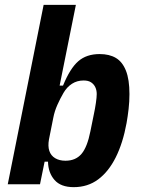

<svg xmlns="http://www.w3.org/2000/svg" viewBox="-20 -760 581 792"><path d="M12 0 160 -740H293L226 -407H240Q269 -478 303 -507.5Q337 -537 391 -537Q431 -537 458 -521Q485 -505 499.5 -468.5Q514 -432 514 -372Q514 -341 510.5 -310.5Q507 -280 502 -252Q487 -170 457.5 -111Q428 -52 385 -20Q342 12 284 12Q231 12 205 -17.5Q179 -47 178 -93H164L145 0ZM250 -97Q292 -97 316 -125Q340 -153 353 -219L367 -288Q372 -311 375.5 -335Q379 -359 379 -372Q379 -388 373 -400.5Q367 -413 355.5 -420.5Q344 -428 325 -428Q298 -428 277 -414.5Q256 -401 242 -377Q228 -353 216.5 -327Q205 -301 200 -275L182 -185Q177 -157 183.5 -137.5Q190 -118 207.5 -107.5Q225 -97 250 -97Z"/></svg>

Font: IBM Plex Sans Condensed
Style: Bold Italic
Weight: 700
Width: 3
Italic angle: -11.31°
Designer: Mike Abbink, Paul van der Laan, Pieter van Rosmalen
Foundry: Bold Monday
Version: Version 3.201